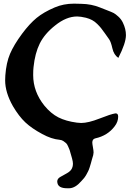

<svg xmlns="http://www.w3.org/2000/svg" viewBox="-20 -757 715 1037"><path d="M495.1 -9.8Q478.5 -5.9 478.5 12.7Q478.5 19.5 481.9 38.1Q485.4 56.6 485.4 66.4Q485.4 71.3 483.4 81.1Q481.4 85.9 476.6 104Q471.7 122.1 470.2 127.4Q468.8 132.8 464.4 146.5Q460 160.2 456.5 167Q453.1 173.8 447.3 184.6Q441.4 195.3 434.6 204.1Q427.7 212.9 418.9 221.7Q386.7 258.8 354.5 259.8H342.8Q294.9 259.8 290 230.5Q290 229.5 289.6 227.5Q289.1 225.6 289.1 223.6Q289.1 208 305.7 198.7Q322.3 189.5 342.3 178.2Q362.3 167 369.1 151.4Q374 140.6 374 127.9Q374 116.2 369.1 98.6Q367.2 93.8 362.8 76.7Q358.4 59.6 356 53.2Q353.5 46.9 348.1 34.2Q342.8 21.5 336.9 16.1Q331.1 10.7 322.3 4.9Q313.5 -1 301.8 -2Q257.8 -5.9 208 -33.2Q151.4 -63.5 116.7 -96.2Q82 -128.9 49.8 -183.6Q7.8 -257.8 7.8 -323.2Q7.8 -340.8 8.8 -349.6Q13.7 -418 34.2 -466.3Q54.7 -514.6 99.6 -575.2Q139.6 -628.9 177.7 -660.2Q215.8 -691.4 275.4 -716.8Q323.2 -737.3 379.9 -737.3Q405.3 -737.3 419.9 -736.3Q473.6 -735.4 519.5 -716.8Q526.4 -713.9 555.7 -702.6Q585 -691.4 594.2 -686.5Q603.5 -681.6 619.1 -667.5Q634.8 -653.3 643.6 -634.8Q660.2 -600.6 660.2 -567.4Q660.2 -524.4 619.1 -444.3Q594.7 -460.9 586.9 -496.1Q579.1 -531.2 569.3 -544.9Q562.5 -554.7 547.9 -575.2Q533.2 -595.7 525.9 -605Q518.6 -614.3 505.4 -627.4Q492.2 -640.6 477.5 -648.4Q462.9 -656.2 444.3 -661.1Q415 -668 396.5 -668Q337.9 -668 277.3 -619.1Q220.7 -574.2 194.8 -522Q168.9 -469.7 161.1 -394.5Q159.2 -379.9 159.2 -351.6Q159.2 -261.7 219.7 -186.5Q254.9 -143.6 295.4 -123Q335.9 -102.5 394.5 -94.7Q410.2 -92.8 418 -92.8Q457 -92.8 517.6 -116.7Q578.1 -140.6 602.5 -144.5H605.5Q618.2 -144.5 618.2 -127Q618.2 -99.6 599.6 -75.2Q561.5 -24.4 495.1 -9.8Z"/></svg>

Font: LPEducational
Style: Medium
Weight: 500
Designer: Based on Essays1743, by John Stracke, which says:

Based on the typeface in a 1743 English translation of the essays of 
Version: Version 001.204